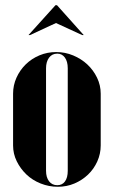

<svg xmlns="http://www.w3.org/2000/svg" viewBox="-20 -704 435 734"><path d="M195 -505Q229 -505 260 -492Q291 -479 314 -457.5Q337 -436 351 -407Q365 -378 365 -346V-148Q365 -116 352 -87Q339 -58 316.5 -36.5Q294 -15 264.5 -2.5Q235 10 201 10Q167 10 135.5 -2.5Q104 -15 81 -37Q58 -59 44 -87.5Q30 -116 30 -148V-346Q30 -378 43 -407Q56 -436 78.5 -458Q101 -480 131 -492.5Q161 -505 195 -505ZM199 -499Q179 -499 167.5 -483.5Q156 -468 156 -443V-51Q156 -26 167.5 -11Q179 4 199 4Q218 4 228.5 -10.5Q239 -25 239 -51V-443Q239 -469 228 -484Q217 -499 199 -499ZM192 -684H198L300 -570H294L194 -616L95 -570H89Z"/></svg>

Font: Moniqa Black Display
Style: Regular
Weight: 900
Designer: Rajesh Rajput
Foundry: Rajesh Rajput
Version: Version 1.000